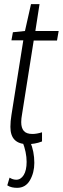

<svg xmlns="http://www.w3.org/2000/svg" viewBox="-20 -683 302 923"><path d="M182 -47V-3Q164 4 146.5 7Q129 10 112 10Q30 10 30 -73Q30 -100 35 -130L92 -489H35L42 -528L100 -534L129 -663H170L150 -534H262L254 -488H142L86 -134Q84 -123 83 -114Q82 -105 82 -96Q82 -68 94.5 -53.5Q107 -39 136 -39Q146 -39 157.5 -41Q169 -43 182 -47ZM15 208 26 171Q42 181 58 181Q80 181 94 158.5Q108 136 108 95Q108 49 88 -2H125Q145 45 145 100Q145 147 124 183.5Q103 220 62 220Q50 220 38 217.5Q26 215 15 208Z"/></svg>

Font: Georama Condensed Light
Style: Italic
Weight: 300
Width: 3
Italic angle: -9°
Designer: Jean-Baptiste Levee
Foundry: Production Type
Version: Version 1.000